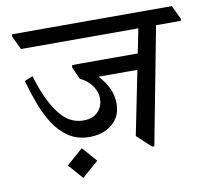

<svg xmlns="http://www.w3.org/2000/svg" viewBox="-79 -709 981 896"><g transform="rotate(-10 411.0 -261.0)"><path d="M309 -85Q252 -85 210.5 -112Q169 -139 140 -184Q111 -229 90.5 -284Q70 -339 55 -395L94 -411Q125 -302 174 -234Q223 -166 292 -166Q338 -166 362 -191.5Q386 -217 386 -254Q386 -285 366.5 -313.5Q347 -342 309 -361L283 -419L285 -430H596L619 -545H63L32 -610L34 -620H791L822 -555L820 -545H703L597 10H587L520 -52L581 -355H397Q458 -289 458 -219Q458 -172 436 -142.5Q414 -113 380 -99Q346 -85 309 -85ZM323 30 245 98 184 28 262 -40Z"/></g></svg>

Font: Tiro Devanagari Hindi
Style: Italic
Weight: 400
Italic angle: -11°
Designer: Devanagari: John Hudson & Fiona Ross, assisted by Paul Hanslow. Latin: John Hudson with Paul Hanslow, assisted by Kaja S
Foundry: Tiro Typeworks Ltd.
Version: Version 1.52